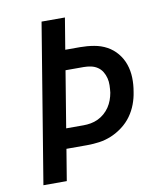

<svg xmlns="http://www.w3.org/2000/svg" viewBox="-82 -805 765 874"><g transform="rotate(-10 300.0 -367.5)"><path d="M48 0 169 -735H277L253 -590H322Q354 -590 386 -584.5Q418 -579 444.5 -564.5Q471 -550 490.5 -526.5Q510 -503 520 -474Q530 -445 531 -412.5Q532 -380 526 -347Q522 -319 511.5 -291Q501 -263 483.5 -238.5Q466 -214 441 -195Q416 -176 388.5 -164.5Q361 -153 332.5 -149Q304 -145 275 -145H180L156 0ZM195 -237H275Q292 -237 309 -240Q326 -243 342 -250.5Q358 -258 372 -270Q386 -282 396 -297Q406 -312 412 -328.5Q418 -345 421 -362Q423 -379 423.5 -396Q424 -413 420 -429Q416 -445 407.5 -459Q399 -473 385.5 -482Q372 -491 355.5 -494.5Q339 -498 322 -498H238Z"/></g></svg>

Font: Iosevka Aile Semibold
Style: Italic
Weight: 600
Italic angle: -9°
Designer: Belleve Invis
Foundry: Belleve Invis
Version: Version 31.1.0; ttfautohint (v1.8.4)